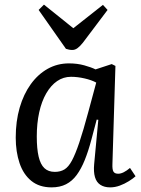

<svg xmlns="http://www.w3.org/2000/svg" viewBox="-20 -796 611 830"><path d="M466 -87Q465 -63 470.5 -54Q476 -45 491 -45Q502 -45 515 -51.5Q528 -58 542 -70L566 -34Q555 -24 536.5 -12.5Q518 -1 497.5 6.5Q477 14 456 14Q431 14 414 3Q397 -8 390.5 -30.5Q384 -53 387 -86L405 -278L398 -279L375 -192Q362 -143 346.5 -104.5Q331 -66 311.5 -39.5Q292 -13 265.5 0.5Q239 14 203 14Q150 14 115.5 -14Q81 -42 64.5 -91Q48 -140 48 -201Q48 -272 65 -330.5Q82 -389 113 -432Q144 -475 186 -498.5Q228 -522 278 -522Q314 -522 344.5 -513.5Q375 -505 393 -496L463 -519L479 -511ZM217 -53Q241 -53 258.5 -63.5Q276 -74 291 -102Q306 -130 323 -180.5Q340 -231 362 -313L396 -439Q376 -450 345.5 -457Q315 -464 287 -464Q254 -464 227 -445.5Q200 -427 180 -392.5Q160 -358 149.5 -310.5Q139 -263 139 -206Q139 -153 147 -119Q155 -85 172 -69Q189 -53 217 -53ZM147 -753 170 -776 297 -674 425 -775 445 -753 338 -611Q325 -595 314.5 -587.5Q304 -580 293 -580Q284 -580 278 -581.5Q272 -583 265 -585Z"/></svg>

Font: Literata 18pt
Style: Italic
Weight: 400
Italic angle: -2°
Designer: Latin by Veronika Burian and Jose Scaglione. Greek by Irene Vlachou. Cyrillic by Vera Evstafieva
Foundry: TypeTogether
Version: Version 3.103;gftools[0.9.29]